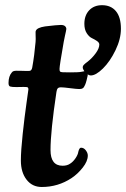

<svg xmlns="http://www.w3.org/2000/svg" viewBox="-20 -727 498 759"><path d="M179.7 -133.8Q179.7 -71.8 227.5 -71.8Q245.6 -71.8 257.3 -80.1Q269 -87.4 278.6 -101.6Q288.1 -115.7 289.6 -127Q293.5 -143.1 300.3 -143.1Q311.5 -143.1 319.3 -132.6Q327.1 -122.1 327.1 -112.3Q327.1 -89.8 307.1 -64.5Q287.1 -39.1 262.7 -22.9Q209.5 12.2 145 12.2Q107.4 12.2 85 -16.8Q62.5 -45.9 62.5 -92.3Q62.5 -130.4 69.8 -198.2Q77.1 -266.1 84.7 -319.1Q92.3 -372.1 92.3 -373.5Q92.3 -382.3 85.9 -382.8Q80.1 -383.3 74 -383.3Q67.9 -383.3 59.6 -383.1Q51.3 -382.8 45.4 -382.8Q26.4 -382.8 21 -384.8Q13.7 -386.2 13.7 -398.9Q13.7 -425.8 26.9 -440.9Q31.2 -447.3 44.9 -447.3Q51.8 -447.3 65.4 -447Q79.1 -446.8 85.4 -446.5Q91.8 -446.3 97.2 -446.8Q105 -447.8 107.4 -460Q116.2 -509.3 120.6 -561Q121.6 -570.8 120.8 -587.2Q120.1 -603.5 121.6 -605Q126 -617.7 158.2 -622.6Q206.1 -628.4 220.7 -628.4Q231.4 -628.4 236.8 -623.8Q242.2 -619.1 242.2 -612.3Q242.2 -609.9 240.7 -603.3Q239.3 -596.7 236.6 -584.7Q233.9 -572.8 231.9 -561.5Q215.3 -467.3 215.3 -454.6Q215.3 -446.3 217.5 -444.1Q219.7 -441.9 228 -441.4Q257.8 -440.4 284.2 -441.4Q297.4 -441.9 304.2 -443.6Q311 -445.3 313 -445.3H313.5Q307.1 -454.1 307.1 -460.4Q307.1 -462.4 307.4 -463.9Q307.6 -465.3 308.8 -467.3Q310.1 -469.2 311 -470.2Q312 -471.2 314.2 -473.4Q316.4 -475.6 317.4 -476.3Q318.4 -477.1 321.8 -479.7Q325.2 -482.4 326.7 -483.4Q344.7 -497.6 358.6 -516.8Q372.6 -536.1 372.6 -550.8Q372.6 -558.6 363.3 -564.9Q354 -571.3 343 -576.4Q332 -581.5 322.8 -595.9Q313.5 -610.4 313.5 -632.8Q313.5 -666 332.5 -686.3Q351.6 -706.5 383.3 -706.5Q418.5 -706.5 438.2 -682.9Q458 -659.2 458 -613.3Q458 -572.8 436.5 -528.3Q415 -483.9 387 -456.3Q358.9 -428.7 338.9 -428.7Q332.5 -428.7 326.7 -433.1V-428.7Q326.7 -426.3 322.3 -409.7Q319.3 -397.9 316.4 -391.6Q312 -381.3 307.4 -378.2Q302.7 -375 293.9 -375Q283.2 -375 257.3 -378.4Q231.4 -381.8 221.2 -381.8Q211.9 -381.8 208.3 -377.7Q204.6 -373.5 203.1 -363.3Q179.7 -207.5 179.7 -133.8Z"/></svg>

Font: Cooper* SemiBold
Style: Italic
Weight: 600
Italic angle: -7°
Designer: Owen Earl
Foundry: indestructible type*
Version: Version 0.001